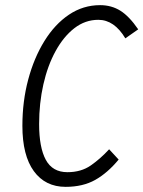

<svg xmlns="http://www.w3.org/2000/svg" viewBox="-20 -718 557 746"><path d="M67 -229Q67 -324 89.5 -408.5Q112 -493 152.5 -558.5Q193 -624 248 -661Q303 -698 369 -698Q413 -698 447.5 -676.5Q482 -655 517 -604L467 -569Q424 -641 362 -641Q311 -641 269 -608.5Q227 -576 196 -519.5Q165 -463 148.5 -390Q132 -317 132 -236Q132 -145 158 -97Q184 -49 242 -49Q295 -49 332.5 -75Q370 -101 404 -138L441 -98Q398 -46 350 -19Q302 8 235 8Q156 8 111.5 -53Q67 -114 67 -229Z"/></svg>

Font: Radio Canada Condensed Light
Style: Italic
Weight: 300
Width: 3
Italic angle: -12°
Designer: Charles Daoud, Etienne Aubert Bonn, Alexandre Saumier Demers, Jacques Le Bailly
Foundry: Radio-Canada
Version: Version 2.104; ttfautohint (v1.8.4.7-5d5b);gftools[0.9.28.de